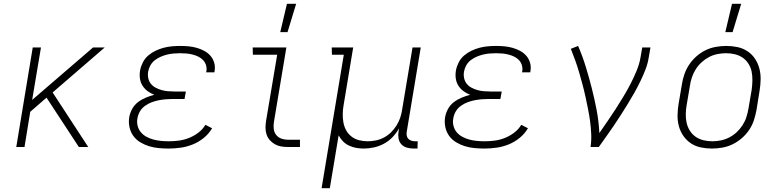

<svg xmlns="http://www.w3.org/2000/svg" viewBox="-20 -768 4090 1003"><path d="M65 0 151 -520H194L148 -246L466 -520H527L255 -285L441 0H392L223 -258L138 -184L108 0Z M861 8Q834 8 808 5.5Q782 3 758 -4.5Q734 -12 712.5 -25Q691 -38 676.5 -58Q662 -78 656.5 -103.5Q651 -129 655 -155Q659 -178 670.5 -199Q682 -220 701 -234.5Q720 -249 742 -258Q764 -267 786 -273Q767 -280 751 -292Q735 -304 724.5 -320.5Q714 -337 711 -358Q708 -379 712 -401Q716 -422 726.5 -442.5Q737 -463 754.5 -478Q772 -493 793 -503Q814 -513 835 -518.5Q856 -524 878 -526Q900 -528 921 -528Q944 -528 965.5 -526Q987 -524 1008 -518Q1029 -512 1047.5 -502Q1066 -492 1079.5 -476.5Q1093 -461 1099 -440Q1105 -419 1101 -397L1100 -390H1057L1058 -395Q1061 -411 1056.5 -426.5Q1052 -442 1041.5 -453.5Q1031 -465 1016.5 -472Q1002 -479 986.5 -483Q971 -487 954.5 -488.5Q938 -490 921 -490Q905 -490 887.5 -488.5Q870 -487 853.5 -483Q837 -479 820.5 -472Q804 -465 789.5 -454Q775 -443 766 -427Q757 -411 754 -394Q751 -377 754.5 -360Q758 -343 768 -330.5Q778 -318 793 -310Q808 -302 824 -297.5Q840 -293 857 -291.5Q874 -290 892 -290H951L944 -251H885Q866 -251 847.5 -249.5Q829 -248 810.5 -244.5Q792 -241 773 -234Q754 -227 737.5 -215Q721 -203 711 -186Q701 -169 698 -150Q694 -130 699 -110.5Q704 -91 716.5 -76.5Q729 -62 746 -53Q763 -44 781.5 -39Q800 -34 820.5 -32Q841 -30 862 -30Q888 -30 914.5 -33.5Q941 -37 966.5 -47Q992 -57 1015.5 -74.5Q1039 -92 1053 -116L1088 -98Q1071 -69 1044.5 -47.5Q1018 -26 987 -13.5Q956 -1 924 3.5Q892 8 861 8Z M1485 0Q1466 0 1448.5 -3Q1431 -6 1416 -14.5Q1401 -23 1389.5 -36Q1378 -49 1372.5 -65.5Q1367 -82 1367 -100.5Q1367 -119 1370 -137L1428 -482H1301L1300 -520H1476L1411 -131Q1408 -113 1410 -95Q1412 -77 1422.5 -63.5Q1433 -50 1449.5 -44Q1466 -38 1484 -38H1547V0ZM1444 -600 1479 -748H1527L1482 -600Z M1660 215 1776 -482H1714L1713 -520H1825L1775 -219Q1771 -196 1770.5 -173Q1770 -150 1774 -128Q1778 -106 1788.5 -87Q1799 -68 1816.5 -54.5Q1834 -41 1856 -35.5Q1878 -30 1901 -30Q1922 -30 1944 -34.5Q1966 -39 1986.5 -50Q2007 -61 2023.5 -77.5Q2040 -94 2052 -113.5Q2064 -133 2071 -154Q2078 -175 2081 -197L2135 -520H2178L2105 -81Q2103 -71 2104.5 -61Q2106 -51 2112 -44Q2118 -37 2127.5 -33.5Q2137 -30 2148 -30H2162L2161 8H2141Q2122 8 2105 3Q2088 -2 2076.5 -14.5Q2065 -27 2062 -45Q2059 -63 2062 -81L2065 -98Q2051 -73 2031 -52Q2011 -31 1986 -17.5Q1961 -4 1934 2Q1907 8 1881 8Q1860 8 1840.5 4.5Q1821 1 1803 -7.5Q1785 -16 1771.5 -30Q1758 -44 1749 -61L1703 215Z M2511 8Q2484 8 2458 5.5Q2432 3 2408 -4.5Q2384 -12 2362.5 -25Q2341 -38 2326.5 -58Q2312 -78 2306.5 -103.5Q2301 -129 2305 -155Q2309 -178 2320.5 -199Q2332 -220 2351 -234.5Q2370 -249 2392 -258Q2414 -267 2436 -273Q2417 -280 2401 -292Q2385 -304 2374.5 -320.5Q2364 -337 2361 -358Q2358 -379 2362 -401Q2366 -422 2376.5 -442.5Q2387 -463 2404.5 -478Q2422 -493 2443 -503Q2464 -513 2485 -518.5Q2506 -524 2528 -526Q2550 -528 2571 -528Q2594 -528 2615.5 -526Q2637 -524 2658 -518Q2679 -512 2697.5 -502Q2716 -492 2729.5 -476.5Q2743 -461 2749 -440Q2755 -419 2751 -397L2750 -390H2707L2708 -395Q2711 -411 2706.5 -426.5Q2702 -442 2691.5 -453.5Q2681 -465 2666.5 -472Q2652 -479 2636.5 -483Q2621 -487 2604.5 -488.5Q2588 -490 2571 -490Q2555 -490 2537.5 -488.5Q2520 -487 2503.5 -483Q2487 -479 2470.5 -472Q2454 -465 2439.5 -454Q2425 -443 2416 -427Q2407 -411 2404 -394Q2401 -377 2404.5 -360Q2408 -343 2418 -330.5Q2428 -318 2443 -310Q2458 -302 2474 -297.5Q2490 -293 2507 -291.5Q2524 -290 2542 -290H2601L2594 -251H2535Q2516 -251 2497.5 -249.5Q2479 -248 2460.5 -244.5Q2442 -241 2423 -234Q2404 -227 2387.5 -215Q2371 -203 2361 -186Q2351 -169 2348 -150Q2344 -130 2349 -110.5Q2354 -91 2366.5 -76.5Q2379 -62 2396 -53Q2413 -44 2431.5 -39Q2450 -34 2470.5 -32Q2491 -30 2512 -30Q2538 -30 2564.5 -33.5Q2591 -37 2616.5 -47Q2642 -57 2665.5 -74.5Q2689 -92 2703 -116L2738 -98Q2721 -69 2694.5 -47.5Q2668 -26 2637 -13.5Q2606 -1 2574 3.5Q2542 8 2511 8Z M3065 0Q3070 -34 3068.5 -68Q3067 -102 3062.5 -135Q3058 -168 3051.5 -200.5Q3045 -233 3038 -265Q3031 -297 3022.5 -328.5Q3014 -360 3005 -391Q2996 -422 2985 -452.5Q2974 -483 2962 -513L3000 -528Q3023 -475 3040 -419.5Q3057 -364 3071.5 -307Q3086 -250 3097 -192Q3108 -134 3111 -73Q3133 -105 3154.5 -136Q3176 -167 3196.5 -199Q3217 -231 3237 -264Q3257 -297 3274 -330Q3291 -363 3305.5 -398Q3320 -433 3326 -468L3335 -520H3378L3369 -468Q3364 -436 3352 -405Q3340 -374 3325.5 -344Q3311 -314 3294.5 -284.5Q3278 -255 3260 -226Q3242 -197 3224 -168.5Q3206 -140 3186.5 -111.5Q3167 -83 3147.5 -55.5Q3128 -28 3108 0Z M3699 8Q3669 8 3640.5 2Q3612 -4 3589 -19.5Q3566 -35 3550 -58Q3534 -81 3526.5 -108.5Q3519 -136 3519.5 -166Q3520 -196 3525 -226L3542 -326Q3546 -353 3555 -379.5Q3564 -406 3580 -430Q3596 -454 3618 -473.5Q3640 -493 3665.5 -505.5Q3691 -518 3719 -523Q3747 -528 3774 -528Q3804 -528 3832.5 -522Q3861 -516 3884.5 -500.5Q3908 -485 3923.5 -462Q3939 -439 3946.5 -411.5Q3954 -384 3953.5 -354Q3953 -324 3948 -294L3932 -194Q3927 -167 3918.5 -140.5Q3910 -114 3894 -90Q3878 -66 3855.5 -46.5Q3833 -27 3807.5 -14.5Q3782 -2 3754 3Q3726 8 3699 8ZM3701 -30Q3723 -30 3745.5 -34.5Q3768 -39 3789.5 -50Q3811 -61 3828.5 -77.5Q3846 -94 3859 -114Q3872 -134 3879 -156Q3886 -178 3890 -201L3907 -301Q3910 -324 3910.5 -348Q3911 -372 3906.5 -394Q3902 -416 3890 -435Q3878 -454 3860 -466.5Q3842 -479 3819.5 -484.5Q3797 -490 3773 -490Q3751 -490 3728 -485.5Q3705 -481 3684 -470Q3663 -459 3645 -442.5Q3627 -426 3614.5 -406Q3602 -386 3594.5 -364Q3587 -342 3584 -319L3567 -219Q3563 -196 3562.5 -172Q3562 -148 3567 -126Q3572 -104 3584 -85Q3596 -66 3614 -53.5Q3632 -41 3654.5 -35.5Q3677 -30 3701 -30ZM3769 -600 3804 -748H3852L3807 -600Z"/></svg>

Font: Iosevka Etoile Extralight
Style: Italic
Weight: 200
Italic angle: -9°
Designer: Belleve Invis
Foundry: Belleve Invis
Version: Version 22.1.2; ttfautohint (v1.8.4)